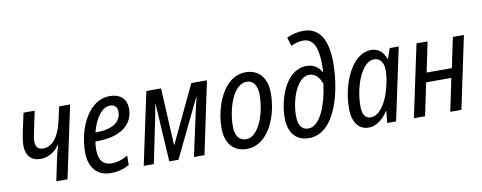

<svg xmlns="http://www.w3.org/2000/svg" viewBox="-65 -1082 3522 1404"><g transform="rotate(-10 1696.0 -380.0)"><path d="M259 0H342L456 -536H374L355 -447C324 -302 268 -253 206 -253C172 -253 151 -272 151 -312C151 -336 155 -359 163 -394L193 -536H110L80 -398C73 -362 67 -328 67 -299C67 -225 106 -181 176 -181C234 -181 284 -214 316 -261H319C310 -234 301 -199 294 -167Z M663 10C719 10 759 -3 801 -25L802 -95C757 -71 723 -59 682 -59C617 -59 586 -100 586 -178C586 -197 588 -218 591 -237H603C784 -237 875 -317 875 -430C875 -504 830 -546 749 -546C602 -546 503 -364 503 -171C503 -58 562 10 663 10ZM603 -302C629 -409 685 -477 740 -477C778 -477 795 -455 795 -423C795 -343 724 -302 608 -302Z M908 0H983L1046 -305C1055 -349 1064 -395 1070 -432H1072L1098 0H1166L1375 -432H1377C1366 -391 1356 -345 1346 -300L1281 0H1359L1472 -536H1356L1155 -112H1153L1131 -536H1022Z M1673 9C1837 9 1916 -198 1916 -361C1916 -476 1858 -545 1760 -545C1591 -545 1516 -323 1516 -173C1516 -59 1575 9 1673 9ZM1681 -62C1628 -62 1600 -101 1600 -172C1600 -299 1654 -475 1755 -475C1810 -475 1833 -425 1833 -367C1833 -217 1770 -62 1681 -62Z M2135 10C2335 10 2404 -300 2404 -501C2404 -671 2351 -770 2226 -770C2184 -770 2137 -758 2104 -741L2124 -677C2152 -691 2185 -700 2214 -700C2287 -700 2321 -637 2321 -502C2321 -483 2321 -464 2319 -448H2317C2298 -482 2264 -513 2206 -513C2053 -513 1984 -308 1984 -166C1984 -60 2035 10 2135 10ZM2142 -60C2090 -60 2068 -100 2068 -167C2068 -290 2125 -446 2214 -446C2259 -446 2291 -411 2306 -362C2289 -224 2234 -60 2142 -60Z M2606 -61C2565 -61 2544 -92 2544 -157C2544 -296 2608 -475 2701 -475C2745 -475 2772 -439 2772 -383C2772 -347 2767 -306 2753 -253C2727 -151 2673 -61 2606 -61ZM2578 10C2637 10 2684 -31 2723 -88H2725L2716 0H2782L2896 -536H2829L2803 -461H2799C2783 -511 2748 -546 2692 -546C2545 -546 2459 -328 2459 -154C2459 -48 2505 10 2578 10Z M2914 0H2997L3048 -243H3235L3184 0H3267L3380 -536H3298L3251 -313H3064L3110 -536H3028Z"/></g></svg>

Font: Noto Sans Display SemiCondensed
Style: Italic
Weight: 400
Width: 4
Italic angle: -12°
Designer: Monotype Design Team
Foundry: Monotype Imaging Inc.
Version: Version 1.900